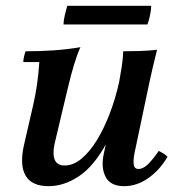

<svg xmlns="http://www.w3.org/2000/svg" viewBox="-20 -624 617 659"><path d="M147 15Q89 15 68 -21Q47 -57 62 -125L94 -264Q102 -299 107 -333.5Q112 -368 115 -411H60Q60 -419 62.5 -430Q65 -441 68 -448Q115 -448 161.5 -451Q208 -454 256 -462Q245 -438 234 -401.5Q223 -365 214.5 -328.5Q206 -292 199 -264L167 -129Q160 -95 168 -75.5Q176 -56 202 -56Q232 -56 260.5 -80Q289 -104 313.5 -144.5Q338 -185 357.5 -236.5Q377 -288 389 -343H417Q388 -209 344.5 -130.5Q301 -52 250 -18.5Q199 15 147 15ZM406 15Q359 15 342.5 -17Q326 -49 336 -95L389 -343Q394 -370 398 -396Q402 -422 403 -448Q433 -448 461 -449Q489 -450 519 -453Q511 -422 505 -395.5Q499 -369 493 -342L442 -100Q437 -75 439 -59.5Q441 -44 456 -44Q470 -44 486 -58.5Q502 -73 525 -106Q533 -102 540.5 -97.5Q548 -93 555 -86Q529 -41 489.5 -13Q450 15 406 15ZM486 -540H198Q198 -553 202.5 -572Q207 -591 211 -604H499Q499 -591 495 -572Q491 -553 486 -540Z"/></svg>

Font: Poltawski Nowy Medium
Style: Italic
Weight: 500
Italic angle: -12°
Version: Version 1.001;gftools[0.9.25]